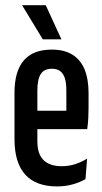

<svg xmlns="http://www.w3.org/2000/svg" viewBox="-20 -694 382 722"><path d="M194.5 7Q115 7 74.8 -37.5Q34.5 -82 34.5 -171V-345Q34.5 -425.5 69.2 -466.5Q104 -507.5 175 -507.5Q221.5 -507.5 252.2 -488.5Q283 -469.5 298 -433Q313 -396.5 313 -344V-290.5Q313 -270 312 -250Q311 -230 308 -208.5H229.5Q229.5 -253 229.5 -287.8Q229.5 -322.5 229.5 -354Q229.5 -382 223.8 -400Q218 -418 206 -426.8Q194 -435.5 175 -435.5Q146 -435.5 133.2 -415.5Q120.5 -395.5 120.5 -354V-249.5V-234.5V-163Q120.5 -139 126.2 -121.2Q132 -103.5 143.8 -92Q155.5 -80.5 172.5 -74.8Q189.5 -69 212 -69Q239.5 -69 263.5 -77Q287.5 -85 307.5 -97.5L301.5 -20.5Q282 -9 254.5 -1Q227 7 194.5 7ZM88.5 -208.5V-277.5H288V-208.5ZM152 -674.5 211 -546H141L63 -674.5Z"/></svg>

Font: Anek Tamil Condensed Medium
Style: Regular
Weight: 500
Width: 3
Designer: Aadarsh Rajan (Tamil), Yesha Goshar (Latin)
Foundry: Ek Type
Version: Version 1.003